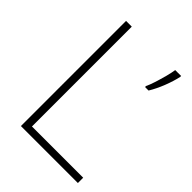

<svg xmlns="http://www.w3.org/2000/svg" viewBox="-206 -818 922 922"><g transform="rotate(45 255.0 -357.0)"><path d="M102 0V-714H141V-36H489V0ZM476 -707Q468 -671 452 -630Q436 -589 415 -554H391V-561Q399 -577 408 -605Q417 -633 425 -663Q433 -693 436 -714H476Z"/></g></svg>

Font: Noto Sans Khmer UI ExtraLight
Style: Regular
Weight: 200
Designer: Danh Hong and the Monotype Design Team
Foundry: Monotype Imaging Inc.
Version: Version 2.002; ttfautohint (v1.8.4.7-5d5b)